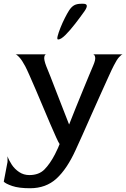

<svg xmlns="http://www.w3.org/2000/svg" viewBox="-108 -757 672 1021"><path d="M52 244Q-8 244 -43 232Q-78 220 -88 209L-68 104V74Q-61 95 -45.5 118.5Q-30 142 -6 158Q18 174 48 174Q99 174 128.5 144Q158 114 184 64Q204 24 209 9Q203 1 190 -28Q177 -57 159 -98.5Q141 -140 121.5 -187Q102 -234 83 -278Q64 -322 49 -356Q34 -390 26 -405Q9 -437 -5 -452Q-19 -467 -25 -468H138Q130 -468 127.5 -453.5Q125 -439 138 -405Q146 -386 160 -350.5Q174 -315 191 -270.5Q208 -226 226 -180.5Q244 -135 259 -96H260Q276 -137 295 -184Q314 -231 332.5 -276Q351 -321 365.5 -356Q380 -391 387 -407Q401 -439 398 -453Q395 -467 387 -468H544Q538 -467 525.5 -453.5Q513 -440 497 -408Q488 -391 469.5 -350Q451 -309 427 -256Q403 -203 378 -146.5Q353 -90 331 -40.5Q309 9 294 41Q248 142 192 193Q136 244 52 244ZM201 -547Q194 -547 198.5 -565Q203 -583 213.5 -609.5Q224 -636 237 -661.5Q250 -687 259 -701Q272 -721 286.5 -729Q301 -737 324 -737H335Q369 -737 341 -697Q319 -666 292 -631Q265 -596 240.5 -571.5Q216 -547 201 -547Z"/></svg>

Font: Red Rose
Style: Regular
Weight: 400
Designer: Jaikishan Patel
Version: Version 2.000; ttfautohint (v1.8.3)